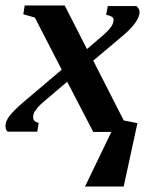

<svg xmlns="http://www.w3.org/2000/svg" viewBox="-33 -481 553 700"><path d="M307 0 212 -183 132 -115Q113 -99 105 -90Q98 -81 92 -72Q88 -65 88 -52Q88 -38 108 -33L103 -1H-5Q-13 -7 -13 -22Q-13 -40 3 -60Q21 -82 54 -110L192 -227L94 -417L52 -429L57 -461H203L284 -302L333 -344Q356 -363 369 -379Q381 -394 381 -409Q381 -422 354 -427L360 -459H464Q474 -452 476 -438Q476 -401 408 -345L307 -260L418 -42L468 -32L418 199H277L373 0Z"/></svg>

Font: Libra Serif Modern
Style: Bold Italic
Weight: 700
Italic angle: -12°
Designer: Stefan Peev, Context Ltd
Foundry: Stefan Peev, Context Ltd
Version: Version 1.000